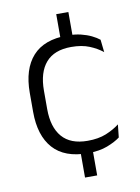

<svg xmlns="http://www.w3.org/2000/svg" viewBox="-81 -651 594 817"><g transform="rotate(-10 216.0 -243.0)"><path d="M272 -473.5H219.5V-595.5H272ZM272 110.5H219.5V-20.5H272ZM249.5 10.5Q149.5 10.5 100 -45Q50.5 -100.5 50.5 -203V-285Q50.5 -387.5 100 -442.8Q149.5 -498 249.5 -498Q282 -498 307.8 -491.8Q333.5 -485.5 353.5 -475.8Q373.5 -466 386.5 -455.5L392.5 -401Q369 -420 336.2 -433.5Q303.5 -447 257.5 -447Q184.5 -447 148 -405Q111.5 -363 111.5 -284V-204.5Q111.5 -126 148 -83.8Q184.5 -41.5 258 -41.5Q305 -41.5 338.5 -55.2Q372 -69 396.5 -88L390.5 -32.5Q369.5 -16.5 334.5 -3Q299.5 10.5 249.5 10.5Z"/></g></svg>

Font: Anek Odia Medium Light
Style: Regular
Weight: 300
Version: Version 1.003